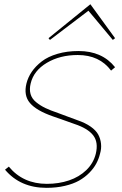

<svg xmlns="http://www.w3.org/2000/svg" viewBox="-20 -883 582 914"><path d="M456.1 -150.9Q450.2 -126.5 438.2 -104.2Q426.3 -82 405.3 -60.5Q384.3 -39.1 356.7 -23.4Q329.1 -7.8 289.1 1.7Q249 11.2 201.2 11.2Q76.7 11.2 3.9 -75.2L22 -89.8Q89.8 -7.8 203.1 -7.8Q260.3 -7.8 308.6 -24.2Q356.9 -40.5 390.9 -73.2Q424.8 -106 436 -150.9Q449.2 -205.6 423.6 -238.8Q397.9 -272 334 -293Q329.1 -294.4 284.2 -310.8Q239.3 -327.1 231.9 -329.1Q153.3 -356.4 122.6 -392.6Q91.8 -428.7 106 -485.8Q113.3 -515.1 131.3 -541.5Q149.4 -567.9 178.7 -590.6Q208 -613.3 253.4 -626.7Q298.8 -640.1 354 -640.1Q466.3 -640.1 527.8 -563L508.8 -546.9Q453.6 -621.1 350.1 -621.1Q265.6 -621.1 203.1 -584Q140.6 -546.9 126 -485.8Q119.1 -457.5 125.5 -435.3Q131.8 -413.1 151.9 -396.7Q171.9 -380.4 195.8 -368.9Q219.7 -357.4 255.9 -345.2Q261.2 -343.8 301 -328.4Q340.8 -313 348.1 -311Q386.7 -297.9 411.9 -280Q437 -262.2 447.8 -242.2Q458.5 -222.2 460.9 -198.7Q463.4 -175.3 456.1 -150.9ZM410.2 -862.8 527.8 -701.2 517.1 -692.9 400.9 -832 217.8 -692.9 210.9 -701.2Z"/></svg>

Font: Sinkin Sans 100 Thin Italic
Style: Regular
Weight: 100
Italic angle: -112°
Designer: Keith Bates
Foundry: K-Type
Version: Sinkin Sans (version 1.0)  by Keith Bates   •   © 2014   www